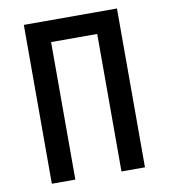

<svg xmlns="http://www.w3.org/2000/svg" viewBox="-82 -800 764 869"><g transform="rotate(-10 300.0 -365.0)"><path d="M86 0V-730H514V0H406V-632H194V0Z"/></g></svg>

Font: JetBrains Mono NL SemiBold
Style: Regular
Weight: 600
Designer: Philipp Nurullin, Konstantin Bulenkov
Foundry: JetBrains
Version: Version 2.304; ttfautohint (v1.8.4.7-5d5b)